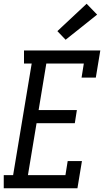

<svg xmlns="http://www.w3.org/2000/svg" viewBox="-38 -1004 558 1024"><path d="M-18 0V-70H32L131 -665H90V-735H497L473 -590H397L409 -665H209L168 -417H372L361 -347H157L111 -70H311L323 -145H399L375 0ZM312 -792 268 -838 424 -984 480 -926Z"/></svg>

Font: Iosevka Slab Oblique
Style: Regular
Weight: 400
Italic angle: -9°
Monospace: yes
Designer: Belleve Invis
Foundry: Belleve Invis
Version: Version 11.1.1; ttfautohint (v1.8.3)